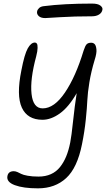

<svg xmlns="http://www.w3.org/2000/svg" viewBox="-20 -782 603 1061"><path d="M230 -682.1Q205.6 -682.1 193.8 -693.4Q182.1 -704.6 185.1 -719.2Q187 -729 196 -737.5Q205.1 -746.1 222.2 -748Q334 -762.2 488.8 -762.2Q520.5 -762.2 534.7 -751.2Q548.8 -740.2 545.9 -728Q543 -711.4 527.3 -701.7Q511.7 -691.9 487.8 -691.9Q391.1 -691.9 311.8 -687Q232.4 -682.1 230 -682.1ZM189.9 258.8Q108.9 258.8 61.8 241.2Q14.6 223.6 21 190.9Q25.9 164.1 56.2 164.1Q65.4 164.1 76.2 168.7Q86.9 173.3 97.4 179Q107.9 184.6 133.1 189.2Q158.2 193.8 192.9 193.8Q231.4 193.8 261.2 180.4Q291 167 311.5 141.4Q332 115.7 345.7 82.5Q359.4 49.3 368.2 4.9Q375 -29.3 383.8 -112.5Q392.6 -195.8 403.8 -267.1Q359.4 -189.9 310.5 -155Q261.7 -120.1 214.8 -120.1Q131.8 -120.1 100.8 -187Q69.8 -253.9 98.1 -393.1Q115.2 -482.4 133.3 -514.6Q151.4 -546.9 172.9 -546.9Q179.7 -546.9 183.8 -541Q188 -535.2 187.7 -517.3Q187.5 -499.5 180.2 -471.2Q145.5 -342.8 154.3 -262.9Q163.1 -183.1 215.8 -183.1Q279.8 -183.1 339.1 -270.8Q398.4 -358.4 441.9 -502Q450.7 -529.3 459 -537.6Q467.3 -545.9 483.9 -545.9Q495.6 -545.9 503.2 -538.1Q510.7 -530.3 512.9 -509Q515.1 -487.8 502.9 -450.2Q483.4 -385.3 473.9 -326.9Q464.4 -268.6 462.6 -228Q460.9 -187.5 454.1 -121.1Q447.3 -54.7 433.1 15.1Q407.2 145.5 345.7 202.1Q284.2 258.8 189.9 258.8Z"/></svg>

Font: Shantell Sans Irregular
Style: Italic
Weight: 300
Italic angle: -11.31°
Designer: Stephen Nixon, Anya Danilova, Shantell Martin
Foundry: Arrow Type
Version: Version 1.006;[9816181b4]